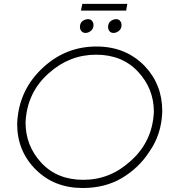

<svg xmlns="http://www.w3.org/2000/svg" viewBox="-20 -938 862 962"><path d="M612 -885H385.5L392.5 -918.5H618ZM408.5 -773Q395.5 -773 388 -782Q380.5 -791 380.5 -802Q380.5 -823 393.5 -832.5Q406.5 -842 421.5 -842Q434.5 -842 441.5 -833Q448.5 -824 448.5 -813Q448.5 -794 435.5 -783.5Q422.5 -773 408.5 -773ZM549 -773Q535.5 -773 528.5 -782Q521.5 -791 521.5 -802Q521.5 -822.5 534.5 -832.2Q547.5 -842 562 -842Q575 -842 582 -833Q589 -824 589 -813Q589 -794 576 -783.5Q563 -773 549 -773ZM394.5 4Q251.5 4 158.8 -88.8Q66 -181.5 66 -316.5Q72 -487.5 198.5 -602Q311.5 -705 463.5 -705Q611 -705 706 -606Q793 -514.5 793 -380.5Q790 -264.5 727 -176Q675 -96 590.8 -46Q506.5 4 394.5 4ZM397.5 -37Q530.5 -37 633 -130Q744 -227.5 751 -377.5Q751 -493.5 671.5 -578.8Q592 -664 461.5 -664Q328.5 -664 225.5 -572Q115 -475.5 108 -324.5Q108 -207.5 187.2 -122.2Q266.5 -37 397.5 -37Z"/></svg>

Font: Argentum Sans ExtraLight
Style: Italic
Weight: 200
Italic angle: -11°
Designer: Julieta Ulanovsky (font), Cristiano Sobral (main changes and remaster)
Foundry: Julieta Ulanovsky (font), Cristiano Sobral (main changes and remaster)
Version: Version 2.007;June 15, 2022;FontCreator 14.0.0.2814 64-bit; 